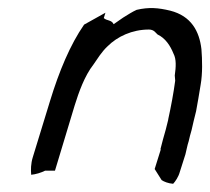

<svg xmlns="http://www.w3.org/2000/svg" viewBox="-20 -454 513 468"><path d="M60 -71C55 -55 55 -40 56 -28C67 -29 80 -33 90 -38H114L162 -197C172 -229 186 -269 208 -297C217 -310 228 -328 242 -341C266 -365 302 -382 343 -382C356 -382 360 -373 364 -370C383 -361 395 -343 403 -323C410 -310 409 -291 406 -270L407 -258V-257C403 -227 397 -195 390 -163V-162L384 -138C379 -121 375 -106 371 -90H372L357 -42L374 -15C380 -11 390 -7 402 -6C407 -11 415 -23 418 -34L432 -78C435 -89 436 -98 440 -110C442 -119 444 -127 447 -137C450 -152 454 -166 458 -183C461 -201 466 -226 469 -247C474 -275 473 -308 471 -334C466 -378 446 -415 395 -428C366 -435 343 -437 313 -430C302 -425 293 -419 280 -411L257 -395C252 -406 240 -403 233 -410L237 -423L185 -394C151 -345 124 -280 102 -208ZM208 -297Z"/></svg>

Font: SolarCharger
Style: 352
Weight: 300
Designer: Mew Too
Foundry: Cannot Into Space Fonts/KineticPlasma Fonts
Version: Version 1.100